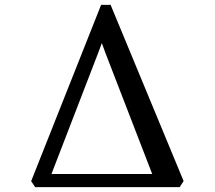

<svg xmlns="http://www.w3.org/2000/svg" viewBox="-20 -769 882 789"><path d="M124.5 0 108 -24.5 395.5 -749H434.5L734.5 -25L718.5 0ZM191.5 -54H605.5L413 -552L398.5 -592L384 -553Z"/></svg>

Font: Merriweather 48pt
Style: Regular
Weight: 400
Version: Version 2.100